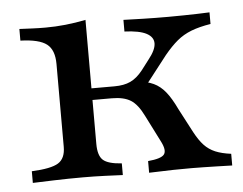

<svg xmlns="http://www.w3.org/2000/svg" viewBox="-39 -470 652 516"><g transform="rotate(-5 287.0 -212.0)"><path d="M343.5 0V-31.5Q379 -34.7 387.1 -45.2Q395.2 -55.6 383.1 -79.8L346 -153.2Q330.6 -184.7 312.1 -196.4Q293.5 -208.1 261.3 -208.1H195.2V-239.5H271Q296.8 -239.5 314.1 -247.6Q331.5 -255.6 347.6 -275.8L368.5 -303.2Q387.9 -327.4 388.3 -344.8Q388.7 -362.1 369.8 -372.2Q350.8 -382.3 310.5 -383.9V-415.3Q333.9 -414.5 364.1 -413.7Q394.4 -412.9 430.6 -412.9Q453.2 -412.9 473 -413.3Q492.7 -413.7 510.1 -414.1Q527.4 -414.5 542.7 -415.3V-383.9Q512.1 -379 490.3 -370.6Q468.5 -362.1 451.6 -348Q434.7 -333.9 416.1 -311.3L350.8 -227.4L334.7 -246.8Q359.7 -244.4 377 -236.3Q394.4 -228.2 408.5 -210.9Q422.6 -193.5 437.1 -162.9L471 -98.4Q483.1 -75.8 495.6 -62.5Q508.1 -49.2 525.4 -41.9Q542.7 -34.7 567.7 -31.5V0Q544.4 -0.8 525.4 -1.2Q506.5 -1.6 490.3 -2Q474.2 -2.4 458.1 -2.4Q433.9 -2.4 408.9 -2Q383.9 -1.6 343.5 0ZM29.8 0V-31.5Q82.3 -33.9 101.6 -46Q121 -58.1 121 -89.5V-312.9Q121 -350.8 100.8 -366.5Q80.6 -382.3 29.8 -383.9V-415.3Q47.6 -414.5 64.5 -413.7Q81.5 -412.9 100 -412.9Q154 -412.9 208.9 -424.2V-89.5Q208.9 -58.1 222.2 -46Q235.5 -33.9 272.6 -31.5V0Q256.5 -0.8 225.8 -2Q195.2 -3.2 165.3 -3.2Q126.6 -3.2 87.9 -2Q49.2 -0.8 29.8 0Z"/></g></svg>

Font: Playfair 12pt Medium
Style: Regular
Weight: 500
Designer: Claus Eggers Sørensen
Foundry: Claus Eggers Sørensen
Version: Version 2.000;gftools[0.9.28]